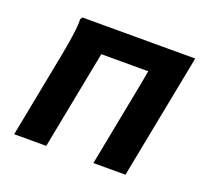

<svg xmlns="http://www.w3.org/2000/svg" viewBox="-99 -667 852 788"><g transform="rotate(20 326.5 -273.0)"><path d="M486 -431H213L232 -546H514ZM35 0 108 -377Q112 -398 117 -427.5Q122 -457 125.5 -486Q129 -515 128 -536L134 -546H281L175 0ZM454 -377Q458 -398 463 -427.5Q468 -457 471.5 -486Q475 -515 474 -536L479 -546H627L521 0H381Z"/></g></svg>

Font: Kufam SemiBold
Style: Italic
Weight: 600
Italic angle: -11°
Designer: Artur Schmal
Foundry: Original Type
Version: Version 1.301; ttfautohint (v1.8.3)